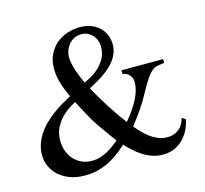

<svg xmlns="http://www.w3.org/2000/svg" viewBox="-101 -791 981 920"><g transform="rotate(-15 389.5 -331.5)"><path d="M399.4 -107.4Q366.7 -152.8 344.5 -184.1Q322.3 -215.3 309.6 -236.8Q297.4 -257.8 284.2 -282.5Q271 -307.1 255.4 -336.9Q240.7 -329.1 220.7 -315.9Q200.7 -302.7 182.4 -283.2Q164.1 -263.7 151.4 -237.1Q138.7 -210.4 138.7 -175.3Q138.7 -150.9 146.5 -127.4Q154.3 -104 169.9 -85.4Q185.5 -66.9 208.5 -55.4Q231.4 -43.9 261.7 -43.9Q284.2 -43.9 304 -50Q323.7 -56.2 340.8 -65.7Q357.9 -75.2 372.6 -86.4Q387.2 -97.7 399.4 -107.4ZM444.3 -560.1Q444.3 -578.6 438.2 -594Q432.1 -609.4 421.6 -620.4Q411.1 -631.3 397.5 -637.2Q383.8 -643.1 369.1 -643.1Q342.8 -643.1 325.9 -631.8Q309.1 -620.6 299.6 -606Q290 -591.3 286.4 -576.7Q282.7 -562 282.7 -554.7Q282.7 -537.6 286.6 -518.8Q290.5 -500 296.9 -481.7Q303.2 -463.4 310.3 -446.3Q317.4 -429.2 324.2 -415Q339.4 -421.9 360.1 -433.6Q380.9 -445.3 399.4 -462.9Q418 -480.5 431.2 -504.6Q444.3 -528.8 444.3 -560.1ZM747.6 -119.1Q743.7 -100.6 733.9 -77.4Q724.1 -54.2 706.5 -33.4Q689 -12.7 661.9 1.5Q634.8 15.6 596.7 15.6Q567.9 15.6 542.5 6.1Q517.1 -3.4 495.4 -17.8Q473.6 -32.2 456.1 -48.8Q438.5 -65.4 425.3 -80.1Q410.2 -66.9 389.9 -50.3Q369.6 -33.7 343.5 -19Q317.4 -4.4 284.7 5.6Q252 15.6 211.9 15.6Q168 15.6 135.3 2.7Q102.5 -10.3 80.6 -31Q58.6 -51.8 47.6 -78.1Q36.6 -104.5 36.6 -131.3Q36.6 -161.6 46.1 -188.2Q55.7 -214.8 71.5 -237.8Q87.4 -260.7 108.2 -280.3Q128.9 -299.8 151.4 -316.4Q173.8 -333 196.8 -346.2Q219.7 -359.4 239.7 -370.1Q233.9 -382.8 226.8 -398.9Q219.7 -415 213.6 -433.6Q207.5 -452.1 203.4 -472.9Q199.2 -493.7 199.2 -516.1Q199.2 -558.1 214.6 -588.6Q230 -619.1 254.4 -638.9Q278.8 -658.7 309.1 -668.2Q339.4 -677.7 369.1 -677.7Q401.4 -677.7 426.3 -667.7Q451.2 -657.7 467.8 -641.1Q484.4 -624.5 492.9 -602.8Q501.5 -581.1 501.5 -558.1Q501.5 -534.7 493.7 -514.6Q485.8 -494.6 472.9 -477.8Q460 -460.9 443.4 -446.8Q426.8 -432.6 408.9 -420.9Q391.1 -409.2 373.5 -399.7Q356 -390.1 340.8 -381.8Q401.4 -272.5 470.2 -180.2Q556.2 -282.2 556.2 -353.5Q556.2 -370.6 550 -381.3Q543.9 -392.1 536.1 -397.9Q528.3 -403.8 520.8 -405.8Q513.2 -407.7 509.8 -407.7V-426.3H716.3V-407.7Q695.8 -405.3 681.6 -402.3Q667.5 -399.4 654.5 -388.9Q641.6 -378.4 627 -357.2Q612.3 -335.9 590.8 -296.4Q569.8 -256.8 545.2 -220.9Q520.5 -185.1 493.7 -151.4Q504.4 -139.2 519 -123.3Q533.7 -107.4 552 -93.3Q570.3 -79.1 592.3 -69.3Q614.3 -59.6 640.1 -59.6Q663.6 -59.6 679.7 -67.4Q695.8 -75.2 706.1 -86.4Q716.3 -97.7 721.7 -110.1Q727.1 -122.6 729.5 -131.8Z"/></g></svg>

Font: GodaGr
Style: Regular
Weight: 400
Version: 1.0.0